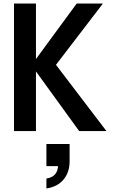

<svg xmlns="http://www.w3.org/2000/svg" viewBox="-20 -740 637 1084"><path d="M59 0V-720H183V0ZM159 -374 413 -720H561L296 -374ZM427 0 156 -374H296L581 0ZM242 324V268Q275 263 291.5 243.5Q308 224 308 189L352 198H242V73H373V170Q373 233 338.5 274Q304 315 242 324Z"/></svg>

Font: Instrument Sans SemiCondensed SemiBold
Style: Regular
Weight: 600
Width: 4
Designer: Rodrigo Fuenzalida
Foundry: fragTYPE
Version: Version 1.000;gftools[0.9.28]